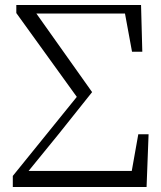

<svg xmlns="http://www.w3.org/2000/svg" viewBox="-20 -745 643 765"><path d="M31 0H564L572 -210H531L505 -64H94L213 -210L347 -378L125 -691H478L506 -539H547L542 -725H45V-693L286 -359L31 -44Z"/></svg>

Font: Noto Serif CJK SC Light
Style: Regular
Weight: 300
Designer: Ryoko NISHIZUKA 西塚涼子 (kana & ideographs); Frank Grießhammer (Latin, Greek & Cyrillic); Wenlong ZHANG 张文龙 (bopomofo); San
Foundry: Adobe
Version: Version 2.001;hotconv 1.1.0;makeotfexe 2.6.0